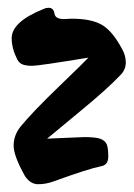

<svg xmlns="http://www.w3.org/2000/svg" viewBox="-20 -537 343 493"><path d="M164 -489Q215 -489 242 -473Q269 -457 293 -412Q303 -395 303 -376.5Q303 -358 289 -344Q256 -309 185.5 -251Q115 -193 101 -181L196 -185Q226 -185 238 -180.5Q250 -176 254 -166.5Q258 -157 258 -135Q258 -113 239 -110Q208 -104 117 -71Q98 -64 78 -64Q58 -64 44 -85Q15 -137 15 -163Q15 -189 32 -211Q63 -249 130 -313.5Q197 -378 207 -389Q79 -368 63 -368Q47 -368 38 -371.5Q29 -375 24 -385Q10 -413 10 -439Q10 -481 92 -514Q98 -517 105 -517Q118 -517 120 -501Q123 -488 144 -488Z"/></svg>

Font: Ma Shan Zheng
Style: Regular
Weight: 400
Designer: ZhongQi
Foundry: ZhongQi
Version: Version 2.001